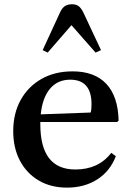

<svg xmlns="http://www.w3.org/2000/svg" viewBox="-20 -869 612 900"><path d="M294 10.5Q218.5 10.5 161.8 -22.8Q105 -56 73.5 -115.8Q42 -175.5 42 -254Q42 -337.5 77 -400.5Q112 -463.5 174.5 -499Q237 -534.5 320 -534.5Q423.5 -534.5 478.5 -475.8Q533.5 -417 536 -303.5L529 -297H169Q169 -292 169 -286.5Q169 -74.5 333 -74.5Q442 -74.5 501.5 -152.5L523 -137Q496.5 -67 436.2 -28.2Q376 10.5 294 10.5ZM309 -495.5Q250 -495.5 214.5 -453.2Q179 -411 171 -333L405 -341.5Q409 -353.5 409 -380.5Q409 -495.5 309 -495.5ZM203.5 -622.5 180 -634 262 -812Q271 -831.5 284 -840.2Q297 -849 318 -849Q337 -849 348.5 -840.2Q360 -831.5 370 -812L453.5 -634L428 -622.5L315 -751Z"/></svg>

Font: Libre Caslon Text Medium
Style: Regular
Weight: 500
Designer: Pablo Impallari, Rodrigo Fuenzalida, Katja Schimmel
Foundry: Pablo Impallari, Rodrigo Fuenzalida
Version: Version 2.000